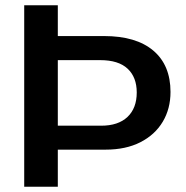

<svg xmlns="http://www.w3.org/2000/svg" viewBox="-20 -708 707 728"><path d="M626.5 -359.4Q626.5 -295.4 596.9 -246.1Q567.4 -196.8 512.2 -168.7Q457 -140.6 380.4 -140.6H199.2V0H71.8V-688H199.2V-571.3H374.5Q496.1 -571.3 561.3 -516.1Q626.5 -460.9 626.5 -359.4ZM498.5 -357.4Q498.5 -415 463.9 -447.5Q429.2 -480 359.9 -480H199.2V-231.4H363.8Q428.2 -231.4 463.4 -264.6Q498.5 -297.9 498.5 -357.4Z"/></svg>

Font: Arimo SemiBold
Style: Regular
Weight: 600
Designer: Steve Matteson
Foundry: Monotype Imaging Inc.
Version: Version 1.33